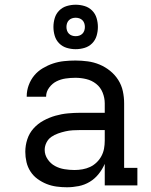

<svg xmlns="http://www.w3.org/2000/svg" viewBox="-20 -784 640 812"><path d="M263 8Q241 8 219 5Q197 2 177 -6Q157 -14 139 -27Q121 -40 109 -58.5Q97 -77 92 -98.5Q87 -120 87 -142Q87 -169 95.5 -195Q104 -221 122 -241Q140 -261 164 -274Q188 -287 214 -294.5Q240 -302 267 -304.5Q294 -307 320 -307H423V-347Q423 -370 414 -392.5Q405 -415 386.5 -429.5Q368 -444 345 -449.5Q322 -455 299 -455Q278 -455 257.5 -452Q237 -449 219 -440Q201 -431 188 -413.5Q175 -396 175 -376V-375H93V-377Q93 -401 101.5 -424Q110 -447 125 -465Q140 -483 161 -495.5Q182 -508 204.5 -515.5Q227 -523 251 -525.5Q275 -528 299 -528Q325 -528 351 -524.5Q377 -521 401 -511Q425 -501 445.5 -484.5Q466 -468 480 -446Q494 -424 499.5 -398.5Q505 -373 505 -347V-74H561V0H423V-91Q413 -68 397 -48Q381 -28 359.5 -15Q338 -2 313 3Q288 8 263 8ZM295 -65Q312 -65 329 -68Q346 -71 361 -78Q376 -85 388.5 -97Q401 -109 409 -124Q417 -139 420 -155.5Q423 -172 423 -189V-234H321Q304 -234 288 -233Q272 -232 256.5 -228.5Q241 -225 225.5 -219.5Q210 -214 197 -205Q184 -196 176.5 -181Q169 -166 169 -150Q169 -129 181.5 -110.5Q194 -92 212.5 -82Q231 -72 252.5 -68.5Q274 -65 295 -65ZM300 -576Q281 -576 262.5 -581.5Q244 -587 230.5 -600.5Q217 -614 211.5 -632.5Q206 -651 206 -670Q206 -689 211.5 -707.5Q217 -726 230.5 -739.5Q244 -753 262.5 -758.5Q281 -764 300 -764Q319 -764 337.5 -758.5Q356 -753 369.5 -739.5Q383 -726 388.5 -707.5Q394 -689 394 -670Q394 -651 388.5 -632.5Q383 -614 369.5 -600.5Q356 -587 337.5 -581.5Q319 -576 300 -576ZM300 -631Q308 -631 315.5 -633.5Q323 -636 328.5 -641.5Q334 -647 336.5 -654.5Q339 -662 339 -670Q339 -678 336.5 -685.5Q334 -693 328.5 -698.5Q323 -704 315.5 -706.5Q308 -709 300 -709Q292 -709 284.5 -706.5Q277 -704 271.5 -698.5Q266 -693 263.5 -685.5Q261 -678 261 -670Q261 -662 263.5 -654.5Q266 -647 271.5 -641.5Q277 -636 284.5 -633.5Q292 -631 300 -631Z"/></svg>

Font: Iosevka Etoile
Style: Regular
Weight: 400
Designer: Belleve Invis
Foundry: Belleve Invis
Version: Version 33.2.4